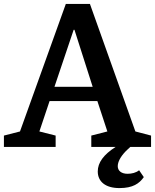

<svg xmlns="http://www.w3.org/2000/svg" viewBox="-33 -750 791 980"><path d="M433 -58V0H557C496 39 466 80 466 125C466 176 504 210 577 210C645 210 678 187 701 154L677 119C661 132 639 137 618 137C587 137 568 122 568 98C568 71 590 39 617 14C622 9 627 4 632 0H738V-58L658 -79L426 -730H303L69 -79L-13 -58V0H251V-58L168 -79L220 -234H464L515 -79ZM347 -598 440 -307H245L343 -598Z"/></svg>

Font: Domine
Style: Bold
Weight: 700
Designer: Pablo Impallari, Rodrigo Fuenzalida, Brenda Gallo
Foundry: Pablo Impallari, Rodrigo Fuenzalida, Brenda Gallo
Version: Version 2.000